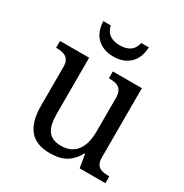

<svg xmlns="http://www.w3.org/2000/svg" viewBox="-173 -879 981 1024"><g transform="rotate(30 317.5 -366.5)"><path d="M526.9 -108.9Q526.9 -86.9 533.4 -73.5Q540 -60.1 551.3 -53.2Q562.5 -46.4 577.4 -44.2Q592.3 -42 608.9 -42H611.8V0H453.1L439.9 -81.1H435.1Q419.9 -52.7 401.6 -35.2Q383.3 -17.6 362.8 -7.6Q342.3 2.4 319.8 6.1Q297.4 9.8 272.9 9.8Q233.4 9.8 202.6 -1.5Q171.9 -12.7 150.9 -36.6Q129.9 -60.5 118.9 -97.7Q107.9 -134.8 107.9 -186V-425.8Q107.9 -447.8 101.3 -461.2Q94.7 -474.6 83.5 -481.9Q72.3 -489.3 57.4 -491.7Q42.5 -494.1 25.9 -494.1H22.9V-536.1H202.1V-190.9Q202.1 -158.2 207.3 -132.8Q212.4 -107.4 224.4 -89.8Q236.3 -72.3 256.6 -63.2Q276.9 -54.2 307.1 -54.2Q340.3 -54.2 364 -65.9Q387.7 -77.6 403.1 -98.9Q418.5 -120.1 425.8 -149.9Q433.1 -179.7 433.1 -215.8V-421.9Q433.1 -445.3 426.5 -459.7Q419.9 -474.1 408.9 -481.7Q397.9 -489.3 383.1 -491.7Q368.2 -494.1 351.1 -494.1H348.1V-536.1H526.9ZM310.1 -606Q274.4 -606 248.3 -616.9Q222.2 -627.9 205.1 -646.5Q188 -665 179.4 -689.9Q170.9 -714.8 169.9 -743.2H215.8Q224.1 -706.5 248.5 -690.7Q272.9 -674.8 310.1 -674.8Q346.7 -674.8 371.1 -690.7Q395.5 -706.5 403.8 -743.2H450.2Q449.2 -714.8 440.7 -689.9Q432.1 -665 414.8 -646.5Q397.5 -627.9 371.6 -616.9Q345.7 -606 310.1 -606Z"/></g></svg>

Font: Droid-TTFautohint Serif
Style: Regular
Weight: 400
Foundry: Ascender Corporation
Version: Version 1.00; ttfautohint (v1.00rc1.4-1a1c-dirty) -l 8 -r 50